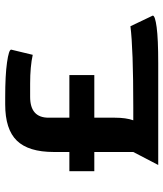

<svg xmlns="http://www.w3.org/2000/svg" viewBox="35 -664 629 739"><g transform="rotate(-90 349.5 -294.5)"><path d="M134 -96V-246H60V-342H134V-402Q134 -499 177.5 -544Q221 -589 317 -589H345Q429 -589 478.5 -582Q528 -575 528 -566L508 -483Q463 -493 397 -493H346Q266 -493 266 -422V-342H430V-246H266V-167Q266 -124 256 -96H307Q531 -96 618 -107L659 -21Q659 -12 614 -6Q569 0 475 0H84Z"/></g></svg>

Font: Gold
Style: Regular
Weight: 400
Designer: jaiki
Version: Version 1.000